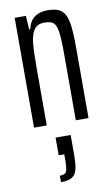

<svg xmlns="http://www.w3.org/2000/svg" viewBox="-89 -564 514 878"><g transform="rotate(-10 168.0 -125.5)"><path d="M43 -510H95L99 -446H104Q119 -518 198 -518Q241 -518 261.5 -500.5Q282 -483 289 -444Q296 -405 296 -329V0H237V-309Q237 -380 232 -412Q227 -444 214 -454.5Q201 -465 172 -465Q139 -465 124 -442Q109 -419 105.5 -378.5Q102 -338 102 -257V0H43ZM158 167V144H132V62H202V149Q202 197 196 221.5Q190 246 172.5 256.5Q155 267 121 267V237Q146 237 152 223.5Q158 210 158 167Z"/></g></svg>

Font: Saira Ultra Condensed
Style: Regular
Weight: 400
Width: 1
Designer: Hector Gatti with collaboration of the Omnibus-Type team
Foundry: Omnibus-Type
Version: Version 1.001; ttfautohint (v1.8)